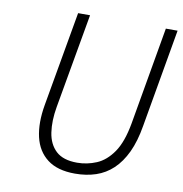

<svg xmlns="http://www.w3.org/2000/svg" viewBox="-80 -775 820 862"><g transform="rotate(10 330.0 -344.0)"><path d="M317.5 12Q238 12 191.8 -23.2Q145.5 -58.5 131 -121.2Q116.5 -184 131 -267.5L207 -700H261.5L185.5 -269Q174 -204 181.8 -151.5Q189.5 -99 222.2 -68.5Q255 -38 318.5 -38Q364 -38 406.8 -56Q449.5 -74 481.8 -120.8Q514 -167.5 529.5 -254.5L607 -700H660.5L582.5 -252.5Q570.5 -180.5 546.8 -130.2Q523 -80 489.5 -48.5Q456 -17 412.8 -2.5Q369.5 12 317.5 12Z"/></g></svg>

Font: Overpass ExtraLight
Style: Italic
Weight: 250
Italic angle: -10°
Designer: Delve Withrington, Dave Bailey, Thomas Jockin
Foundry: Delve Fonts LLC
Version: Version 4.000